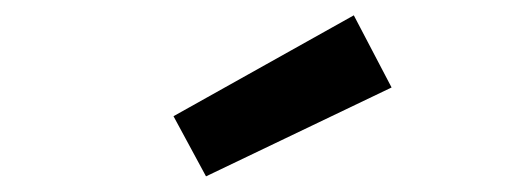

<svg xmlns="http://www.w3.org/2000/svg" viewBox="-20 -781 654 248"><path d="M204.1 -630.9 437 -761.2 485.8 -668 246.1 -553.2Z"/></svg>

Font: IntelOne Mono Bold
Style: Regular
Weight: 700
Designer: Fred Shallcrass
Foundry: Frere-Jones Type LLC
Version: Version 1.200;hotconv 1.1.0;makeotfexe 2.6.0;FJTRelease1.2